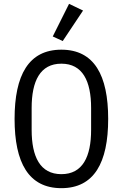

<svg xmlns="http://www.w3.org/2000/svg" viewBox="-20 -969 640 1001"><path d="M300 12C471 12 544 -121 544 -349C544 -577 471 -710 300 -710C129 -710 56 -577 56 -349C56 -121 129 12 300 12ZM300 -61C189 -61 145 -152 145 -292V-406C145 -546 189 -637 300 -637C411 -637 455 -546 455 -406V-292C455 -152 411 -61 300 -61ZM413 -914 340 -949 255 -779 307 -755Z"/></svg>

Font: IBM Mono
Style: Regular
Weight: 400
Monospace: yes
Designer: Mike Abbink, Paul van der Laan, Pieter van Rosmalen
Foundry: Bold Monday
Version: Version 2.3